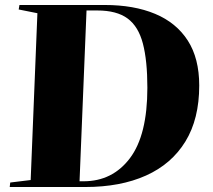

<svg xmlns="http://www.w3.org/2000/svg" viewBox="-20 -750 854 770"><path d="M19 0 21 -18 103 -28 130 -697 55 -712 58 -730H400Q517 -730 602 -694.5Q687 -659 733 -587.5Q779 -516 779 -407Q779 -273 723.5 -182.5Q668 -92 565.5 -46Q463 0 322 0ZM299 -23H315Q431 -23 501 -115.5Q571 -208 571 -398Q571 -507 553 -575.5Q535 -644 491.5 -676Q448 -708 370 -708H327Z"/></svg>

Font: Literata 72pt ExtraBold
Style: Italic
Weight: 800
Italic angle: -2°
Designer: Latin by Veronika Burian and Jose Scaglione. Greek by Irene Vlachou. Cyrillic by Vera Evstafieva
Foundry: TypeTogether
Version: Version 3.002